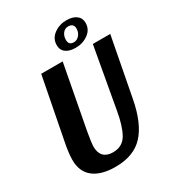

<svg xmlns="http://www.w3.org/2000/svg" viewBox="-206 -971 1004 1108"><g transform="rotate(-30 295.5 -417.5)"><path d="M235 20Q141 20 89.5 -20Q38 -60 38 -139Q38 -183 52 -253L131 -660H274L195 -242Q182 -169 182 -143Q182 -103 203 -81.5Q224 -60 264 -60Q328 -60 357.5 -111.5Q387 -163 403 -257L475 -660H591L516 -267Q488 -121 422.5 -50.5Q357 20 235 20ZM380 -690Q338 -690 314.5 -707.5Q291 -725 291 -758Q291 -802 327.5 -828.5Q364 -855 411 -855Q452 -855 476 -837Q500 -819 500 -787Q500 -743 463.5 -716.5Q427 -690 380 -690ZM401 -819Q380 -819 366 -801.5Q352 -784 352 -757Q352 -723 386 -723Q407 -723 422.5 -741Q438 -759 438 -784Q438 -819 401 -819Z"/></g></svg>

Font: Sansita Medium Italic
Style: Regular
Weight: 500
Italic angle: -11°
Designer: Pablo Cosgaya
Foundry: Omnibus-Type
Version: Version 1.006